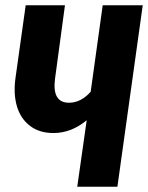

<svg xmlns="http://www.w3.org/2000/svg" viewBox="-20 -713 565 733"><path d="M372.1 -692.9H524.9L428.2 0H274.9L311 -253.9Q252 -205.1 184.1 -205.1Q129.9 -205.1 94 -232.9Q58.1 -260.7 44.4 -307.9Q30.8 -355 39.1 -415L78.1 -692.9H228L189.9 -411.1Q178.7 -320.8 243.2 -320.8Q289.1 -320.8 326.2 -362.8Z"/></svg>

Font: Fira Sans Compressed
Style: Bold Italic
Weight: 700
Width: 3
Italic angle: -8°
Designer: Carrois Corporate & Edenspiekermann AG
Foundry: Carrois Corporate GbR & Edenspiekermann AG
Version: Version 4.203;PS 004.203;hotconv 1.0.88;makeotf.lib2.5.64775